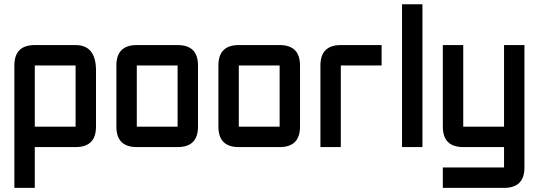

<svg xmlns="http://www.w3.org/2000/svg" viewBox="-20 -704 2579 919"><path d="M48.8 -390.6Q48.8 -488.3 146.5 -488.3H341.8Q439.5 -488.3 439.5 -366.2V-97.7Q439.5 0 341.8 0H146.5V195.3H48.8ZM341.8 -390.6H146.5V-97.7H341.8Z M830.1 0H634.8Q537.1 0 537.1 -97.7V-390.6Q537.1 -488.3 634.8 -488.3H830.1Q927.7 -488.3 927.7 -390.6V-97.7Q927.7 0 830.1 0ZM830.1 -97.7V-390.6H634.8V-97.7Z M1318.4 0H1123Q1025.4 0 1025.4 -97.7V-390.6Q1025.4 -488.3 1123 -488.3H1318.4Q1416 -488.3 1416 -390.6V-97.7Q1416 0 1318.4 0ZM1318.4 -97.7V-390.6H1123V-97.7Z M1611.3 -488.3H1806.6V-390.6H1611.3V0H1513.7V-390.6Q1513.7 -488.3 1611.3 -488.3Z M1904.3 -683.6H2002V0H1904.3Z M2099.6 -488.3H2197.3V-97.7H2392.6V-488.3H2490.2V97.7Q2490.2 195.3 2392.6 195.3H2099.6V97.7H2392.6V0H2197.3Q2099.6 0 2099.6 -97.7Z"/></svg>

Font: BabelStone Runic Beowulf
Style: Regular
Weight: 400
Designer: Andrew West
Foundry: BabelStone
Version: Version 7.004;November 9, 2023